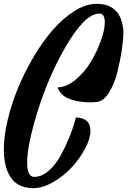

<svg xmlns="http://www.w3.org/2000/svg" viewBox="-20 -811 694 1004"><path d="M281 -354Q328 -355 375 -394Q422 -433 454.5 -487Q487 -541 507.5 -598Q528 -655 528 -694Q528 -740 500 -740Q500 -740 499 -740Q423 -740 320 -561Q218 -384 157 -162Q122 -35 122 39Q122 114 159 114Q198 114 234.5 82Q271 50 296 4.5Q321 -41 340 -87Q359 -133 368 -165L377 -197Q453 -194 453 -127Q453 -87 425.5 -35Q398 17 356 63Q314 109 258.5 141Q203 173 153 173Q152 173 152 173Q74 172 37 118Q0 64 0 -29Q0 -98 20 -183Q40 -268 74.5 -351.5Q109 -435 156.5 -515Q204 -595 257 -655.5Q310 -716 369.5 -753.5Q429 -791 485 -791Q613 -791 625 -652Q625 -647 625 -640Q625 -605 617 -550Q609 -495 593.5 -433.5Q578 -372 550 -327Q522 -282 488 -278Q468 -276 448 -276Q389 -276 342.5 -294Q296 -312 281 -354Z"/></svg>

Font: Vervelle
Style: Script
Weight: 400
Monospace: yes
Designer: Nur Solikh
Foundry: Astageni Type
Version: Version 1.0